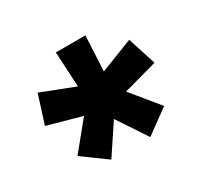

<svg xmlns="http://www.w3.org/2000/svg" viewBox="-102 -900 740 706"><g transform="rotate(-30 268.0 -546.5)"><path d="M205.8 -768H331.2L323.8 -619.2L462.6 -673.4L501 -553.8L357.6 -514.2L452.2 -398.4L351 -324.6L268.4 -449.4L185.4 -324.6L84.2 -398.4L178.8 -514.2L35.8 -553.8L73.8 -673.4L213.6 -619.2Z"/></g></svg>

Font: Unbounded
Style: Regular
Weight: 400
Designer: Luke Prowse, Jean-Baptiste Morizot, Fátima Lázaro, Florian Runge
Foundry: NaN
Version: Version 1.701;gftools[0.9.28.dev5+ged2979d]